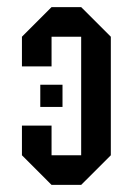

<svg xmlns="http://www.w3.org/2000/svg" viewBox="-20 -520 373 540"><path d="M125 -83.3H208.3V-416.7H125V-333.3H41.7V-416.7L125 -500H208.3L291.7 -416.7V-83.3L208.3 0H125L41.7 -83.3V-166.7H125ZM93.3 -219.2V-281.7H155.8V-219.2Z"/></svg>

Font: Yulong
Style: Regular
Weight: 400
Designer: GGBotNet
Foundry: f0n7.com
Version: 1.00